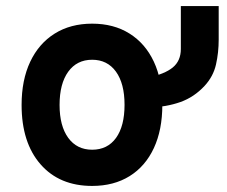

<svg xmlns="http://www.w3.org/2000/svg" viewBox="-20 -601 750 633"><path d="M283.8 12Q175.8 12 113.5 -59.5Q51.2 -130.9 51.2 -255Q51.2 -337.2 79.6 -397.4Q108 -457.5 160.2 -490.2Q212.5 -523 283.8 -523Q355 -523 406.9 -490.4Q458.9 -457.9 487.1 -397.9Q515.2 -337.9 515.2 -255.4Q515.2 -172.6 487.2 -112.7Q459.3 -52.7 407.4 -20.4Q355.4 12 283.8 12ZM283.8 -107.4Q334.5 -107.4 362.6 -146.4Q390.6 -185.3 390.6 -255.4Q390.6 -325.7 362.2 -364.9Q333.9 -404 283.8 -404Q233.5 -404 204.9 -364.5Q176.4 -325 176.4 -255Q176.4 -185.8 204.9 -146.6Q233.5 -107.4 283.8 -107.4ZM467.4 -245.4V-345Q522.9 -356.7 549.5 -378.5Q576.2 -400.4 576.2 -439.6V-581H701V-470.4Q701 -427.9 692.1 -388.4Q683.2 -349 654.6 -318Q620 -280.7 574.8 -264.6Q529.5 -248.5 467.4 -245.4Z"/></svg>

Font: Overpass
Style: Regular
Weight: 400
Designer: Delve Withrington, Dave Bailey, Thomas Jockin
Foundry: Delve Fonts LLC
Version: Version 4.000